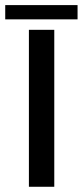

<svg xmlns="http://www.w3.org/2000/svg" viewBox="-57 -714 316 734"><path d="M53.5 0V-600H150.5V0ZM-37 -694.5H239.5V-640H-37Z"/></svg>

Font: Big Shoulders Stencil Text SemiBold
Style: Regular
Weight: 600
Designer: Patric King
Foundry: XO Type Co
Version: Version 1.000